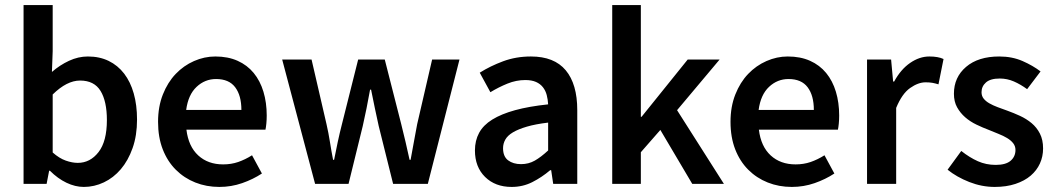

<svg xmlns="http://www.w3.org/2000/svg" viewBox="-20 -726 4168 758"><path d="M311 12Q277 12 242.5 -4.5Q208 -21 177 -52H174L164 0H73V-706H188V-524L185 -442Q216 -469 252.5 -486Q289 -503 327 -503Q373 -503 409 -485.5Q445 -468 470 -435.5Q495 -403 508 -357Q521 -311 521 -254Q521 -191 503.5 -141.5Q486 -92 457 -58Q428 -24 390 -6Q352 12 311 12ZM287 -83Q336 -83 369 -125.5Q402 -168 402 -252Q402 -326 377 -367Q352 -408 296 -408Q244 -408 188 -353V-124Q214 -101 239.5 -92Q265 -83 287 -83Z M846 12Q795 12 751 -5.5Q707 -23 674 -56Q641 -89 622.5 -136.5Q604 -184 604 -245Q604 -305 623 -353Q642 -401 673.5 -434Q705 -467 746 -485Q787 -503 830 -503Q880 -503 918 -486Q956 -469 981.5 -438Q1007 -407 1020 -364Q1033 -321 1033 -270Q1033 -253 1031.5 -238Q1030 -223 1028 -214H716Q724 -148 762.5 -112.5Q801 -77 861 -77Q893 -77 920.5 -86.5Q948 -96 975 -113L1014 -41Q979 -18 936 -3Q893 12 846 12ZM715 -292H933Q933 -349 908.5 -381.5Q884 -414 833 -414Q789 -414 756 -383Q723 -352 715 -292Z M1224 0 1094 -491H1210L1269 -236Q1277 -201 1282.5 -166Q1288 -131 1295 -95H1299Q1306 -131 1313.5 -166Q1321 -201 1330 -236L1394 -491H1499L1564 -236Q1573 -201 1581 -166Q1589 -131 1597 -95H1601Q1608 -131 1614 -166Q1620 -201 1627 -236L1686 -491H1794L1669 0H1532L1475 -229Q1467 -264 1460 -298.5Q1453 -333 1445 -372H1441Q1434 -333 1427 -298Q1420 -263 1412 -228L1356 0Z M2000 12Q1935 12 1895 -27.5Q1855 -67 1855 -132Q1855 -171 1871.5 -201.5Q1888 -232 1923.5 -254Q1959 -276 2013.5 -291Q2068 -306 2144 -314Q2143 -333 2138.5 -350.5Q2134 -368 2123.5 -381.5Q2113 -395 2096 -402.5Q2079 -410 2054 -410Q2018 -410 1983.5 -396Q1949 -382 1916 -362L1874 -439Q1915 -465 1966 -484Q2017 -503 2076 -503Q2168 -503 2213.5 -448.5Q2259 -394 2259 -291V0H2164L2156 -54H2152Q2119 -26 2081.5 -7Q2044 12 2000 12ZM2037 -78Q2067 -78 2091.5 -92Q2116 -106 2144 -132V-242Q2094 -236 2060 -226Q2026 -216 2005 -203.5Q1984 -191 1975 -175Q1966 -159 1966 -141Q1966 -108 1986 -93Q2006 -78 2037 -78Z M2397 0V-706H2510V-265H2513L2695 -491H2821L2653 -291L2838 0H2713L2587 -213L2510 -125V0Z M3106 12Q3055 12 3011 -5.5Q2967 -23 2934 -56Q2901 -89 2882.5 -136.5Q2864 -184 2864 -245Q2864 -305 2883 -353Q2902 -401 2933.5 -434Q2965 -467 3006 -485Q3047 -503 3090 -503Q3140 -503 3178 -486Q3216 -469 3241.5 -438Q3267 -407 3280 -364Q3293 -321 3293 -270Q3293 -253 3291.5 -238Q3290 -223 3288 -214H2976Q2984 -148 3022.5 -112.5Q3061 -77 3121 -77Q3153 -77 3180.5 -86.5Q3208 -96 3235 -113L3274 -41Q3239 -18 3196 -3Q3153 12 3106 12ZM2975 -292H3193Q3193 -349 3168.5 -381.5Q3144 -414 3093 -414Q3049 -414 3016 -383Q2983 -352 2975 -292Z M3403 0V-491H3498L3506 -404H3510Q3536 -452 3573 -477.5Q3610 -503 3649 -503Q3684 -503 3705 -493L3685 -393Q3672 -397 3661 -399Q3650 -401 3634 -401Q3605 -401 3573 -378.5Q3541 -356 3518 -300V0Z M3907 12Q3856 12 3806.5 -7.5Q3757 -27 3721 -56L3775 -130Q3808 -104 3840.5 -89.5Q3873 -75 3911 -75Q3951 -75 3970 -91.5Q3989 -108 3989 -134Q3989 -149 3980 -160.5Q3971 -172 3956 -181Q3941 -190 3922 -197.5Q3903 -205 3884 -213Q3860 -222 3835 -234Q3810 -246 3790.5 -263Q3771 -280 3758.5 -302.5Q3746 -325 3746 -356Q3746 -421 3794 -462Q3842 -503 3925 -503Q3976 -503 4017 -485Q4058 -467 4088 -444L4035 -374Q4009 -393 3982.5 -404.5Q3956 -416 3927 -416Q3890 -416 3872.5 -400.5Q3855 -385 3855 -362Q3855 -347 3863.5 -336.5Q3872 -326 3886 -318Q3900 -310 3918.5 -303Q3937 -296 3957 -289Q3982 -280 4007 -268.5Q4032 -257 4052.5 -240Q4073 -223 4085.5 -198.5Q4098 -174 4098 -140Q4098 -108 4085.5 -80.5Q4073 -53 4049 -32.5Q4025 -12 3989 0Q3953 12 3907 12Z"/></svg>

Font: TypoPRO Source Sans Pro
Style: Regular
Weight: 600
Designer: Paul D. Hunt
Foundry: Adobe Systems Incorporated
Version: Version 2.020;PS 2.000;hotconv 1.0.86;makeotf.lib2.5.63406